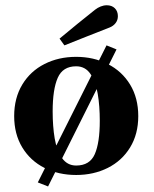

<svg xmlns="http://www.w3.org/2000/svg" viewBox="-20 -636 570 711"><path d="M374.5 -468 411.5 -453 158 54.5 120 39.5ZM32.5 -206Q32.5 -273 62.5 -322.8Q92.5 -372.5 144.8 -399Q197 -425.5 262 -425.5Q326.5 -425.5 379 -399Q431.5 -372.5 461.8 -322.8Q492 -273 492 -206Q492 -139.5 461.8 -90Q431.5 -40.5 379 -14.2Q326.5 12 262 12Q197 12 144.8 -14.2Q92.5 -40.5 62.5 -90Q32.5 -139.5 32.5 -206ZM349.5 -188.5Q349.5 -243.5 342 -288.2Q334.5 -333 315.2 -361.8Q296 -390.5 262 -390.5Q212.5 -390.5 193.8 -347.8Q175 -305 175 -223.5Q175 -168 182.5 -123.5Q190 -79 209.5 -51Q229 -23 262 -23Q312.5 -23 331 -65.2Q349.5 -107.5 349.5 -188.5ZM332 -600Q341.5 -607.5 352.8 -612Q364 -616.5 375.5 -616.5Q394 -616.5 405.2 -605.5Q416.5 -594.5 416.5 -576Q416.5 -561.5 408 -550.5Q399.5 -539.5 385.5 -534Q328.5 -511.5 301 -500.8Q273.5 -490 218.5 -468L200.5 -493Q227 -515 268.2 -548.8Q309.5 -582.5 332 -600Z"/></svg>

Font: Didactic
Style: Regular
Weight: 400
Designer: Tyler Finck
Foundry: Etcetera Type Co
Version: Version 3.007;FEAKit 1.0